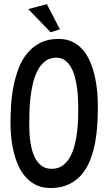

<svg xmlns="http://www.w3.org/2000/svg" viewBox="-20 -901 530 938"><path d="M458 -379.9Q458 -340.3 455.6 -295.4Q453.1 -250.5 445.1 -206.5Q437 -162.6 421.6 -121.8Q406.2 -81.1 380.6 -50.3Q355 -19.5 317.4 -1Q279.8 17.6 227.5 17.6Q186.5 17.6 156.2 2.7Q126 -12.2 104.2 -37.1Q82.5 -62 68.4 -94.7Q54.2 -127.4 45.9 -162.8Q37.6 -198.2 34.4 -234.4Q31.2 -270.5 31.2 -301.8Q31.2 -341.3 34.2 -387.2Q37.1 -433.1 45.9 -478.5Q54.7 -523.9 70.6 -565.9Q86.4 -607.9 112.5 -640.1Q138.7 -672.4 176.3 -691.7Q213.9 -710.9 265.6 -710.9Q306.6 -710.9 337.2 -695.1Q367.7 -679.2 388.9 -652.6Q410.2 -626 423.6 -591.8Q437 -557.6 444.8 -520.8Q452.6 -483.9 455.3 -447.5Q458 -411.1 458 -379.9ZM362.3 -374Q362.3 -390.6 361.3 -415.3Q360.4 -439.9 356.9 -467Q353.5 -494.1 346.7 -521.5Q339.8 -548.8 327.9 -570.6Q315.9 -592.3 298.1 -605.7Q280.3 -619.1 254.9 -619.1Q222.7 -619.1 200.4 -601.8Q178.2 -584.5 163.6 -556.2Q148.9 -527.8 140.6 -492.4Q132.3 -457 128.4 -420.9Q124.5 -384.8 123.8 -351.3Q123 -317.9 123 -293.9Q123 -275.9 124 -252.7Q125 -229.5 128.7 -205.3Q132.3 -181.2 139.6 -158Q147 -134.8 158.9 -116.7Q170.9 -98.6 189 -87.4Q207 -76.2 232.4 -76.2Q264.2 -76.2 286.1 -92.3Q308.1 -108.4 322.5 -134.5Q336.9 -160.6 345 -193.4Q353 -226.1 356.9 -259Q360.8 -292 361.6 -322.3Q362.3 -352.5 362.3 -374ZM272.5 -757.8 227.5 -743.2 118.2 -856.4 209 -880.9Z"/></svg>

Font: Maiden Orange
Style: Regular
Weight: 400
Designer: Astigmatic (AOETI)
Foundry: Astigmatic (AOETI)
Version: Version 1.001